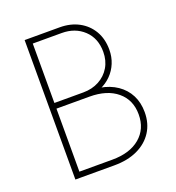

<svg xmlns="http://www.w3.org/2000/svg" viewBox="-131 -825 855 931"><g transform="rotate(-20 296.5 -360.0)"><path d="M127 0V-29.3H300.8Q391.6 -29.3 443.8 -73.2Q496.1 -117.2 496.1 -192.4Q496.1 -267.1 443.8 -310.8Q391.6 -354.5 300.8 -354.5H109.4V-383.8H280.3Q325.7 -383.8 361.6 -403.1Q397.5 -422.4 418 -456.8Q438.5 -491.2 438.5 -536.1Q438.5 -606.4 393.8 -648.4Q349.1 -690.4 280.3 -690.4H109.4V-719.7H280.3Q335.9 -719.7 378.7 -696.8Q421.4 -673.8 445.6 -632.6Q469.7 -591.3 469.7 -536.1Q469.7 -498.5 456.5 -466.6Q443.4 -434.6 419.4 -410.4Q395.5 -386.2 363.3 -372.1V-377.9Q414.1 -369.1 450.9 -344Q487.8 -318.8 507.6 -280.3Q527.3 -241.7 527.3 -192.4Q527.3 -134.3 499.5 -91.1Q471.7 -47.9 420.9 -23.9Q370.1 0 300.8 0ZM99.6 0V-719.7H130.9V0Z"/></g></svg>

Font: Reddit Sans ExtraLight
Style: Regular
Weight: 250
Designer: Stephen Hutchings
Foundry: Reddit
Version: Version 1.014